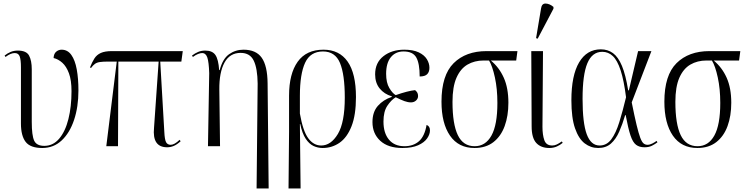

<svg xmlns="http://www.w3.org/2000/svg" viewBox="-20 -824 4207 1082"><path d="M218 10Q151 10 124.5 -24.5Q98 -59 98 -128V-445Q98 -487 91 -506Q84 -525 63 -525Q52 -525 39.5 -520Q27 -515 11 -503L6 -511Q22 -524 40.5 -531.5Q59 -539 80 -539Q129 -539 144 -510.5Q159 -482 159 -434V-137Q159 -61 172.5 -31.5Q186 -2 230 -2Q279 -2 313.5 -42.5Q348 -83 365.5 -153Q383 -223 383 -310Q383 -372 368.5 -411Q354 -450 331 -470.5Q308 -491 282 -497Q283 -521 296.5 -532.5Q310 -544 327 -544Q361 -544 382 -514.5Q403 -485 412.5 -433Q422 -381 422 -314Q422 -222 397.5 -148.5Q373 -75 327.5 -32.5Q282 10 218 10Z M579 0 638 -477H591Q561 -477 543.5 -474.5Q526 -472 515 -464Q504 -456 493 -441L487 -444Q499 -474 512 -494.5Q525 -515 548 -525.5Q571 -536 611 -536H1010L1002 -477H883L906 -81Q908 -37 916 -22.5Q924 -8 942 -8Q963 -8 992 -36L998 -28Q977 -9 959 -1.5Q941 6 922 6Q837 6 848 -104L874 -477H647L645 0Z M1426 238 1432 -353Q1431 -438 1410 -482Q1389 -526 1336 -526Q1275 -526 1245 -471Q1215 -416 1216 -319L1220 0H1152L1159 -412Q1157 -474 1148.5 -499.5Q1140 -525 1119 -525Q1110 -525 1096.5 -520Q1083 -515 1067 -503L1062 -511Q1079 -524 1097 -531.5Q1115 -539 1136 -539Q1177 -539 1194 -514Q1211 -489 1215 -429H1218Q1235 -493 1271 -518.5Q1307 -544 1352 -544Q1423 -544 1455 -498.5Q1487 -453 1488 -355L1494 238Z M1606 238 1609 -83V-285Q1609 -408 1657.5 -476Q1706 -544 1803 -544Q1892 -544 1939 -477Q1986 -410 1986 -277Q1986 -176 1961 -112.5Q1936 -49 1893.5 -19.5Q1851 10 1798 10Q1771 10 1746.5 -1.5Q1722 -13 1702.5 -42.5Q1683 -72 1672 -125H1670L1674 238ZM1790 -4Q1845 -4 1884 -69Q1923 -134 1923 -274Q1923 -404 1896 -469Q1869 -534 1800 -534Q1729 -534 1699.5 -470.5Q1670 -407 1670 -284V-184Q1687 -86 1717 -45Q1747 -4 1790 -4Z M2248 10Q2167 10 2123 -30.5Q2079 -71 2079 -136Q2079 -193 2109.5 -227.5Q2140 -262 2188 -278V-281Q2145 -294 2119.5 -325.5Q2094 -357 2094 -405Q2094 -471 2141 -507.5Q2188 -544 2258 -544Q2308 -544 2339.5 -529Q2371 -514 2385.5 -490.5Q2400 -467 2400 -442Q2400 -419 2387.5 -406Q2375 -393 2345 -393Q2345 -466 2326 -500Q2307 -534 2254 -534Q2209 -534 2182.5 -501.5Q2156 -469 2156 -408Q2156 -358 2174 -328Q2192 -298 2210 -288Q2279 -312 2319 -316Q2326 -311 2331 -303Q2336 -295 2336 -283Q2336 -268 2324.5 -257.5Q2313 -247 2296 -247Q2279 -247 2259.5 -254Q2240 -261 2210 -276Q2184 -260 2162.5 -227.5Q2141 -195 2141 -139Q2141 -74 2172 -37Q2203 0 2259 0Q2309 0 2341 -28Q2373 -56 2384 -120Q2403 -113 2403 -89Q2403 -67 2387 -44Q2371 -21 2336.5 -5.5Q2302 10 2248 10Z M2654 10Q2564 10 2516 -59.5Q2468 -129 2468 -251Q2468 -400 2536.5 -468Q2605 -536 2722 -536H2896L2889 -483H2746Q2793 -444 2819 -386Q2845 -328 2845 -245Q2845 -171 2824 -113.5Q2803 -56 2760.5 -23Q2718 10 2654 10ZM2655 0Q2716 0 2749.5 -60Q2783 -120 2783 -244Q2783 -323 2769 -387.5Q2755 -452 2736 -483H2705Q2654 -483 2614.5 -460Q2575 -437 2552.5 -386Q2530 -335 2530 -250Q2530 -125 2560 -62.5Q2590 0 2655 0Z M3076 10Q3028 10 3002 -18.5Q2976 -47 2976 -112L2974 -536H3040L3037 -110Q3037 -64 3047.5 -34Q3058 -4 3092 -4Q3106 -4 3119 -10.5Q3132 -17 3146 -27L3151 -19Q3137 -7 3118 1.5Q3099 10 3076 10ZM3010 -606 3001 -609 3029 -776Q3033 -805 3055.5 -804Q3078 -803 3099 -785V-775Z M3351 10Q3309 10 3275 -16Q3241 -42 3220.5 -101Q3200 -160 3200 -259Q3200 -399 3243.5 -472.5Q3287 -546 3366 -546Q3405 -546 3434.5 -524.5Q3464 -503 3485 -452.5Q3506 -402 3520 -315H3524L3576 -536H3651L3540 -247Q3556 -167 3567.5 -119.5Q3579 -72 3588 -48Q3597 -24 3606.5 -16Q3616 -8 3629 -8Q3642 -8 3656.5 -15.5Q3671 -23 3680 -30L3685 -22Q3672 -12 3654.5 -3Q3637 6 3612 6Q3583 6 3564.5 -8Q3546 -22 3533 -61Q3520 -100 3506 -175H3503Q3488 -124 3469.5 -82Q3451 -40 3423 -15Q3395 10 3351 10ZM3359 -4Q3399 -4 3425 -39Q3451 -74 3470 -135.5Q3489 -197 3508 -276Q3496 -371 3477.5 -427.5Q3459 -484 3433.5 -508Q3408 -532 3374 -532Q3317 -532 3290 -467.5Q3263 -403 3263 -267Q3263 -131 3286.5 -67.5Q3310 -4 3359 -4Z M3910 10Q3820 10 3772 -59.5Q3724 -129 3724 -251Q3724 -400 3792.5 -468Q3861 -536 3978 -536H4152L4145 -483H4002Q4049 -444 4075 -386Q4101 -328 4101 -245Q4101 -171 4080 -113.5Q4059 -56 4016.5 -23Q3974 10 3910 10ZM3911 0Q3972 0 4005.5 -60Q4039 -120 4039 -244Q4039 -323 4025 -387.5Q4011 -452 3992 -483H3961Q3910 -483 3870.5 -460Q3831 -437 3808.5 -386Q3786 -335 3786 -250Q3786 -125 3816 -62.5Q3846 0 3911 0Z"/></svg>

Font: Noto Serif Display Condensed Light
Style: Regular
Weight: 300
Width: 3
Designer: Monotype Design Team
Foundry: Monotype Imaging Inc.
Version: Version 2.009